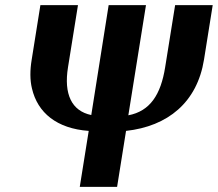

<svg xmlns="http://www.w3.org/2000/svg" viewBox="-20 -731 852 751"><path d="M104 -498C97 -456 97 -418 105 -385C127 -290 202 -228 327 -219L292 0H438L473 -219C636 -237 751 -330 778 -498L812 -711H665L626 -468C609 -361 567 -296 482 -280L551 -711H405L337 -281C260 -297 229 -363 246 -468L285 -711H138Z"/></svg>

Font: Aerodynamic
Style: Obl
Weight: 500
Designer: Google
Version: Version 2.000980; 2014